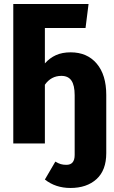

<svg xmlns="http://www.w3.org/2000/svg" viewBox="-20 -713 566 954"><path d="M508 -241V48Q508 133 459.5 177Q411 221 330 221Q256 221 203 179L255 90Q270 99 282 102.5Q294 106 310 106Q351 106 351 57V-240Q351 -289 335 -312.5Q319 -336 285 -336Q234 -336 203 -292V0H46V-693H420L405 -574H203V-398Q227 -425 258 -439Q289 -453 331 -453Q413 -453 460.5 -397Q508 -341 508 -241Z"/></svg>

Font: Fira Sans Extra Condensed
Style: Bold
Weight: 700
Width: 1
Designer: Carrois Corporate & Edenspiekermann AG
Foundry: Carrois Corporate GbR & Edenspiekermann AG
Version: Version 4.203